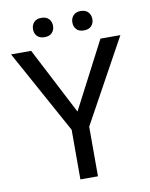

<svg xmlns="http://www.w3.org/2000/svg" viewBox="-94 -942 790 1010"><g transform="rotate(-10 300.5 -436.5)"><path d="M299.3 -354 114.7 -710.9H7.3L252.4 -265.1V0H346.2V-265.1L591.3 -710.9H484.9ZM144 -820.8C144 -806.2 148.5 -793.9 157.5 -784.2C166.4 -774.4 179.7 -769.5 197.3 -769.5C214.8 -769.5 228.2 -774.4 237.3 -784.2C246.4 -793.9 251 -806.2 251 -820.8C251 -835.4 246.4 -847.7 237.3 -857.7C228.2 -867.6 214.8 -872.6 197.3 -872.6C179.7 -872.6 166.4 -867.6 157.5 -857.7C148.5 -847.7 144 -835.4 144 -820.8ZM354 -819.8C354 -805.2 358.5 -793 367.4 -783.2C376.4 -773.4 389.6 -768.6 407.2 -768.6C424.8 -768.6 438.2 -773.4 447.3 -783.2C456.4 -793 460.9 -805.2 460.9 -819.8C460.9 -834.5 456.4 -846.8 447.3 -856.9C438.2 -867 424.8 -872.1 407.2 -872.1C389.6 -872.1 376.4 -867 367.4 -856.9C358.5 -846.8 354 -834.5 354 -819.8Z"/></g></svg>

Font: Roboto1
Style: rg
Weight: 400
Designer: Google
Version: Version 2.137; 2017